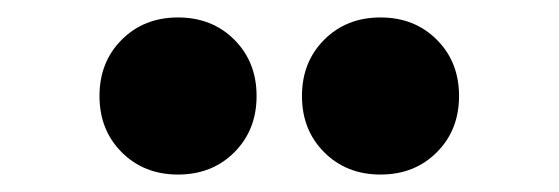

<svg xmlns="http://www.w3.org/2000/svg" viewBox="-20 -764 640 220"><path d="M248.5 -589.5Q223 -564 184 -564Q145 -564 119.5 -589.5Q94 -615 94 -654Q94 -693 119.5 -718.5Q145 -744 184 -744Q223 -744 248.5 -718.5Q274 -693 274 -654Q274 -615 248.5 -589.5ZM480.5 -589.5Q455 -564 416 -564Q377 -564 351.5 -589.5Q326 -615 326 -654Q326 -693 351.5 -718.5Q377 -744 416 -744Q455 -744 480.5 -718.5Q506 -693 506 -654Q506 -615 480.5 -589.5Z"/></svg>

Font: TypoPRO Source Code Pro
Style: Regular
Weight: 900
Monospace: yes
Designer: Paul D. Hunt, Teo Tuominen
Foundry: Adobe Systems Incorporated
Version: Version 2.010;PS 1.0;hotconv 1.0.84;makeotf.lib2.5.63406